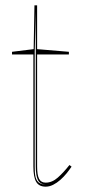

<svg xmlns="http://www.w3.org/2000/svg" viewBox="-20 -684 328 719"><path d="M151 15Q126 15 115.5 -3Q105 -21 105 -61V-480H25V-490L106 -500L109 -664H119V-500L238 -490V-480H119V-61Q119 -28 126.5 -14Q134 0 151 0Q175 0 196.5 -19Q218 -38 240 -66L248 -60Q240 -48 229.5 -35Q219 -22 206 -10.5Q193 1 179 8Q165 15 151 15ZM151 7Q130 6 122 -10Q114 -26 114 -61V-640L110 -490V-61Q110 -50 110.5 -40Q111 -30 113 -21.5Q115 -13 119.5 -6.5Q124 0 131 3Q135 5 140 6Q145 7 151 7Z"/></svg>

Font: Kalnia Glaze Thin Thin
Style: Regular
Weight: 250
Version: Version 1.110